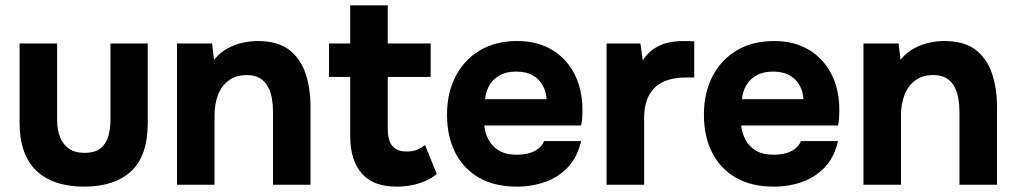

<svg xmlns="http://www.w3.org/2000/svg" viewBox="-20 -689 3790 716"><path d="M294 7Q178 7 115.5 -52.5Q53 -112 53 -232V-527H193V-242Q193 -206 203.5 -178.5Q214 -151 236.5 -135Q259 -119 295 -119Q334 -119 355 -136Q376 -153 384 -181.5Q392 -210 392 -242V-527H531V-232Q531 -107 468.5 -50Q406 7 294 7Z M640 0V-527H771L778 -466Q800 -493 828.5 -508.5Q857 -524 886.5 -530Q916 -536 940 -536Q1016 -536 1058.5 -503Q1101 -470 1119.5 -414.5Q1138 -359 1138 -291V0H998V-273Q998 -297 994 -321Q990 -345 979.5 -365Q969 -385 950 -397Q931 -409 900 -409Q860 -409 833 -389Q806 -369 793 -335Q780 -301 780 -260V0Z M1460 7Q1371 7 1328.5 -43Q1286 -93 1286 -180V-402H1207V-527H1286V-669H1426V-527H1586V-402H1426V-209Q1426 -183 1432.5 -164Q1439 -145 1454.5 -134.5Q1470 -124 1497 -124Q1521 -124 1537.5 -131.5Q1554 -139 1565 -148L1609 -40Q1588 -23 1562.5 -12.5Q1537 -2 1511 2.5Q1485 7 1460 7Z M1908 7Q1825 7 1767 -26Q1709 -59 1678 -119.5Q1647 -180 1647 -261Q1647 -343 1679 -404.5Q1711 -466 1769.5 -501Q1828 -536 1908 -536Q1968 -536 2013.5 -516Q2059 -496 2090.5 -460Q2122 -424 2137.5 -376.5Q2153 -329 2152 -274Q2152 -260 2151 -247Q2150 -234 2147 -221H1786Q1789 -191 1803 -166Q1817 -141 1842.5 -126.5Q1868 -112 1906 -112Q1931 -112 1952 -117.5Q1973 -123 1988 -135Q2003 -147 2009 -163H2147Q2134 -104 2098.5 -66Q2063 -28 2013 -10.5Q1963 7 1908 7ZM1789 -319H2018Q2017 -346 2004.5 -369.5Q1992 -393 1967.5 -407.5Q1943 -422 1905 -422Q1867 -422 1841.5 -407Q1816 -392 1803.5 -368.5Q1791 -345 1789 -319Z M2242 0V-527H2368L2377 -464Q2397 -494 2422 -509.5Q2447 -525 2474 -530.5Q2501 -536 2529 -536Q2542 -536 2553 -535.5Q2564 -535 2569 -535V-400H2536Q2489 -400 2454 -384Q2419 -368 2400.5 -334Q2382 -300 2382 -247V0Z M2866 7Q2783 7 2725 -26Q2667 -59 2636 -119.5Q2605 -180 2605 -261Q2605 -343 2637 -404.5Q2669 -466 2727.5 -501Q2786 -536 2866 -536Q2926 -536 2971.5 -516Q3017 -496 3048.5 -460Q3080 -424 3095.5 -376.5Q3111 -329 3110 -274Q3110 -260 3109 -247Q3108 -234 3105 -221H2744Q2747 -191 2761 -166Q2775 -141 2800.5 -126.5Q2826 -112 2864 -112Q2889 -112 2910 -117.5Q2931 -123 2946 -135Q2961 -147 2967 -163H3105Q3092 -104 3056.5 -66Q3021 -28 2971 -10.5Q2921 7 2866 7ZM2747 -319H2976Q2975 -346 2962.5 -369.5Q2950 -393 2925.5 -407.5Q2901 -422 2863 -422Q2825 -422 2799.5 -407Q2774 -392 2761.5 -368.5Q2749 -345 2747 -319Z M3200 0V-527H3331L3338 -466Q3360 -493 3388.5 -508.5Q3417 -524 3446.5 -530Q3476 -536 3500 -536Q3576 -536 3618.5 -503Q3661 -470 3679.5 -414.5Q3698 -359 3698 -291V0H3558V-273Q3558 -297 3554 -321Q3550 -345 3539.5 -365Q3529 -385 3510 -397Q3491 -409 3460 -409Q3420 -409 3393 -389Q3366 -369 3353 -335Q3340 -301 3340 -260V0Z"/></svg>

Font: Onest
Style: Bold
Weight: 700
Designer: Dmitri Voloshin, Andrey Kudryavtsev
Foundry: Dmitri Voloshin, Andrey Kudryavtsev
Version: Version 1.000;gftools[0.9.33]